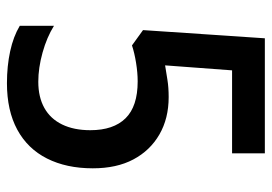

<svg xmlns="http://www.w3.org/2000/svg" viewBox="-132 -622 764 539"><g transform="rotate(90 249.5 -352.0)"><path d="M252 -444Q312 -444 357 -418Q402 -392 427 -345Q452 -298 452 -231Q452 -157 424.5 -102.5Q397 -48 343.5 -19Q290 10 213 10Q165 10 123.5 1Q82 -8 52 -26V-122Q84 -102 127 -90Q170 -78 209 -78Q252 -78 282.5 -95Q313 -112 329 -145Q345 -178 345 -224Q345 -289 311.5 -323Q278 -357 208 -357Q184 -357 156 -352.5Q128 -348 107 -341L64 -372L87 -714H410V-622H177L163 -434Q182 -437 203.5 -440.5Q225 -444 252 -444Z"/></g></svg>

Font: Noto Sans Display SemiCondensed Medium
Style: Regular
Weight: 500
Width: 4
Designer: Monotype Design Team
Foundry: Monotype Imaging Inc.
Version: Version 2.003